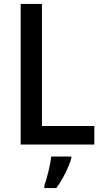

<svg xmlns="http://www.w3.org/2000/svg" viewBox="-20 -734 523 975"><path d="M85 0H459V-94H193V-714H85ZM342 71V61H240C236 102 218 174 205 209V221H266C299 177 329 114 342 71Z"/></svg>

Font: Noto Sans Bengali SemiCondensed Medium
Style: Regular
Weight: 500
Width: 4
Designer: Joana Ranito - Universal Thirst; Jelle Bosma - Monotype Design Team
Foundry: Universal Thirst ehf.
Version: Version 3.000